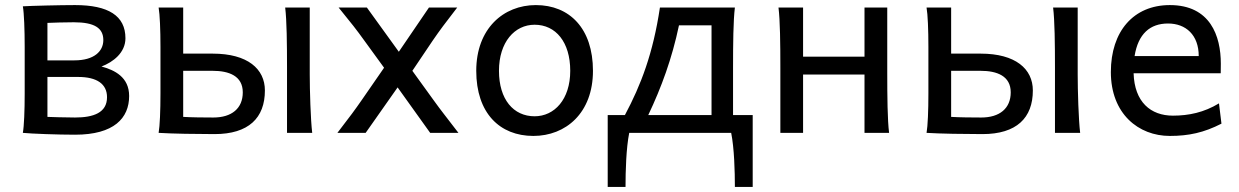

<svg xmlns="http://www.w3.org/2000/svg" viewBox="-20 -528 4923 763"><path d="M168.5 -437C182.6 -438 247.1 -439.5 273.4 -439.5C355.5 -439.5 390.6 -416.5 390.6 -368.7C390.6 -324.2 354 -288.1 275.9 -288.1H168.5ZM493.2 -146.5C493.2 -221.7 435.5 -249.5 383.3 -263.7C429.7 -281.2 478.5 -318.8 478.5 -376C478.5 -465.3 410.6 -507.8 278.3 -507.8C220.7 -507.8 100.6 -504.9 70.8 -502.9C75.7 -475.6 78.1 -408.7 78.1 -341.8V-156.2C78.1 -88.9 75.7 -27.3 70.8 0C104.5 3.4 209.5 7.3 278.3 7.3C433.6 7.3 493.2 -59.1 493.2 -146.5ZM168.5 -222.2H290.5C365.2 -222.2 405.3 -194.3 405.3 -141.6C405.3 -80.1 351.6 -61 278.3 -61C240.2 -61 181.2 -63 168.5 -63.5Z M708 -314.9V-498H610.4C615.2 -470.7 617.7 -408.7 617.7 -341.8V-156.2C617.7 -88.9 615.2 -27.3 610.4 0C663.6 3.4 763.7 4.9 832.5 4.9C968.3 4.9 1032.7 -59.6 1032.7 -168.5C1032.7 -253.9 964.4 -314.9 825.2 -314.9ZM1210.9 -231.9V-498H1113.3C1119.6 -446.8 1120.6 -354 1120.6 -258.8V0H1220.7C1214.4 -52.2 1210.9 -168.9 1210.9 -231.9ZM708 -246.6H825.2C890.1 -246.6 944.8 -226.1 944.8 -161.1C944.8 -97.2 900.9 -61 827.6 -61C789.6 -61 741.2 -61.5 708 -63.5Z M1684.6 -498 1564.9 -322.3 1438 -498H1325.7C1378.9 -432.6 1395.5 -411.6 1428.2 -366.2L1506.3 -258.8L1418.5 -131.8C1388.7 -88.9 1374.5 -69.8 1320.8 0H1433.1L1560.1 -180.7L1689.5 0H1801.8C1749 -69.3 1736.8 -83 1701.7 -131.8L1618.7 -246.6L1699.2 -366.2C1730 -411.1 1746.6 -432.6 1796.9 -498Z M1872.6 -246.6C1872.6 -78.6 1965.8 12.2 2099.6 12.2C2228 12.2 2336.4 -78.6 2336.4 -246.6C2336.4 -414.6 2243.7 -507.8 2109.4 -507.8C1981 -507.8 1872.6 -414.6 1872.6 -246.6ZM1962.9 -246.6C1962.9 -360.8 2025.4 -429.7 2104.5 -429.7C2188.5 -429.7 2246.1 -360.8 2246.1 -246.6C2246.1 -132.8 2183.1 -65.9 2104.5 -65.9C2020.5 -65.9 1962.9 -132.8 1962.9 -246.6Z M2395 -70.8V214.8H2465.8C2465.8 152.8 2468.3 61 2480.5 0H2885.7C2897.9 61 2900.4 152.8 2900.4 214.8H2971.2V-70.8H2893.1V-258.8C2893.1 -354 2894 -446.8 2900.4 -498H2602.5C2575.2 -315.9 2527.3 -190.4 2463.4 -70.8ZM2556.2 -70.8C2608.4 -180.7 2650.4 -294.9 2678.2 -427.2H2807.6V-70.8Z M3081.1 0H3171.4V-231.9H3415.5V0H3513.2C3506.8 -51.3 3505.9 -144 3505.9 -239.3V-498H3415.5V-302.7H3171.4V-498H3073.7C3080.1 -446.8 3081.1 -354 3081.1 -258.8Z M3759.8 -314.9V-498H3662.1C3667 -470.7 3669.4 -408.7 3669.4 -341.8V-156.2C3669.4 -88.9 3667 -27.3 3662.1 0C3715.3 3.4 3815.4 4.9 3884.3 4.9C4020 4.9 4084.5 -59.6 4084.5 -168.5C4084.5 -253.9 4016.1 -314.9 3877 -314.9ZM4262.7 -231.9V-498H4165C4171.4 -446.8 4172.4 -354 4172.4 -258.8V0H4272.5C4266.1 -52.2 4262.7 -168.9 4262.7 -231.9ZM3759.8 -246.6H3877C3941.9 -246.6 3996.6 -226.1 3996.6 -161.1C3996.6 -97.2 3952.6 -61 3879.4 -61C3841.3 -61 3793 -61.5 3759.8 -63.5Z M4831.1 -236.8C4831.5 -245.6 4831.5 -266.1 4831.5 -274.9C4831.5 -384.8 4790 -507.8 4628.9 -507.8C4484.4 -507.8 4394.5 -403.3 4394.5 -241.7C4394.5 -75.7 4504.4 12.2 4628.9 12.2C4704.1 12.2 4764.6 -1 4834 -36.6L4824.2 -117.2C4764.6 -81.1 4704.1 -68.4 4641.1 -68.4C4552.7 -68.4 4488.3 -122.6 4484.9 -236.8ZM4488.8 -305.2C4502.9 -393.6 4550.3 -434.6 4621.6 -434.6C4692.4 -434.6 4743.7 -389.2 4743.7 -305.2Z"/></svg>

Font: Andika
Style: Regular
Weight: 400
Designer: Victor Gaultney, Annie Olsen, Julie Remington, Don Collingsworth, Eric Hays
Foundry: SIL International
Version: Version 1.000